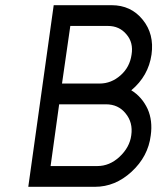

<svg xmlns="http://www.w3.org/2000/svg" viewBox="-20 -720 631 740"><path d="M208 -318H388Q436 -318 464 -283Q493 -248 486 -199Q480 -152 440 -115Q402 -80 355 -80H175ZM251 -620H396Q440 -620 467 -588Q495 -556 487 -509Q480 -461 445 -430Q409 -398 364 -398H219ZM187 -700 89 0H346Q424 0 487 -58Q551 -117 561 -198Q569 -255 549 -300Q527 -347 486 -372Q552 -427 564 -510Q575 -589 530 -644Q485 -700 410 -700Z"/></svg>

Font: Unageo
Style: Regular-Italic
Weight: 400
Designer: Richard Sepsi
Foundry: Richard Sepsi
Version: Version 2.000